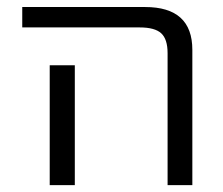

<svg xmlns="http://www.w3.org/2000/svg" viewBox="-20 -540 650 560"><path d="M198.2 -349.6V-73.2V0H125V-73.2V-349.6ZM44.9 -460V-519.5H403.3Q541 -519.5 541 -394.5V0H468.8V-384.8Q468.8 -425.8 450.2 -442.9Q431.6 -460 387.7 -460Z"/></svg>

Font: Gen Shin Gothic Normal
Style: Regular
Weight: 300
Designer: [Source Han Sans]
Ryoko NISHIZUKA  (kana & ideographs); Paul D. Hunt (Latin, Greek & Cyrillic); Wenlong ZHANG  (bopomofo
Version: Version 1.002.20150607